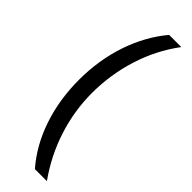

<svg xmlns="http://www.w3.org/2000/svg" viewBox="-293 -694 882 882"><g transform="rotate(45 148.0 -253.0)"><path d="M187 183Q115 100 77.5 -11.5Q40 -123 40 -250Q40 -379 78 -491.5Q116 -604 187 -689H266Q196 -595 160.5 -482Q125 -369 125 -250Q125 -135 160.5 -24.5Q196 86 265 183Z"/></g></svg>

Font: Noto Sans Syriac
Style: Regular
Weight: 400
Designer: Patrick Giasson and the Monotype Design Team
Foundry: Monotype Imaging Inc.
Version: Version 2.000; ttfautohint (v1.8.3) -l 8 -r 50 -G 200 -x 14 